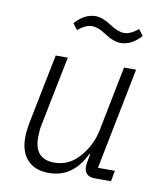

<svg xmlns="http://www.w3.org/2000/svg" viewBox="-82 -783 721 861"><g transform="rotate(10 278.5 -352.5)"><path d="M414 -618Q382 -618 340 -646Q304 -670 276 -670Q247 -670 212 -641L191 -669Q234 -717 284 -717Q316 -717 358 -689Q394 -665 422 -665Q451 -665 486 -694L507 -666Q464 -618 414 -618ZM138 -512H193L129 -193Q124 -168 124 -136Q124 -38 215 -38Q279 -38 324 -87Q375 -142 390 -215L449 -512H504L412 -49H489L480 0H407Q358 0 358 -46Q358 -54 361 -70L367 -103H363Q308 12 199 12Q135 12 101 -24.5Q67 -61 67 -127Q67 -153 74 -193Z"/></g></svg>

Font: IBM Plex Sans Light
Style: Italic
Weight: 300
Italic angle: -11.31°
Designer: Mike Abbink, Paul van der Laan, Pieter van Rosmalen
Foundry: Bold Monday
Version: Version 3.0